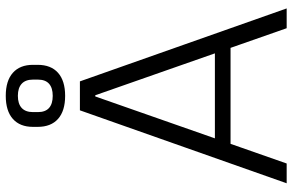

<svg xmlns="http://www.w3.org/2000/svg" viewBox="-190 -800 991 650"><g transform="rotate(-90 305.0 -475.5)"><path d="M256 -700H354L601 0H534L307 -648H303L76 0H9ZM129 -243H480V-190H129ZM305 -750Q254 -750 227 -774Q200 -798 200 -843V-859Q200 -903 227 -927Q254 -951 305 -951Q356 -951 383 -927Q410 -903 410 -859V-843Q410 -798 383 -774Q356 -750 305 -750ZM305 -792Q332 -792 346 -804.5Q360 -817 360 -842V-859Q360 -884 346 -897Q332 -910 305 -910Q278 -910 264 -897Q250 -884 250 -859V-842Q250 -817 264 -804.5Q278 -792 305 -792Z"/></g></svg>

Font: Pathway Extreme 8pt Thin 12pt ExtraLight
Style: Regular
Weight: 250
Version: Version 1.001;gftools[0.9.26]